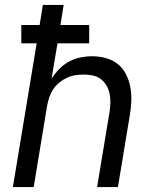

<svg xmlns="http://www.w3.org/2000/svg" viewBox="-20 -755 640 775"><path d="M32 0 128 -580H66V-654H140L153 -735H237L224 -654H340V-580H212L188 -437Q201 -458 218.5 -476Q236 -494 258 -506Q280 -518 304 -523Q328 -528 351 -528Q380 -528 407.5 -520.5Q435 -513 455.5 -496.5Q476 -480 488.5 -455.5Q501 -431 506 -404Q511 -377 510 -348Q509 -319 504 -290L456 0H372L422 -302Q425 -321 425.5 -340Q426 -359 422.5 -376.5Q419 -394 410 -409.5Q401 -425 387.5 -435.5Q374 -446 356 -450Q338 -454 319 -454Q302 -454 284.5 -451.5Q267 -449 250 -441Q233 -433 218.5 -421Q204 -409 194 -393.5Q184 -378 178.5 -361Q173 -344 170 -327L116 0Z"/></svg>

Font: Iosevka Extended Oblique
Style: Regular
Weight: 400
Width: 7
Italic angle: -9°
Monospace: yes
Designer: Belleve Invis
Foundry: Belleve Invis
Version: Version 32.0.1; ttfautohint (v1.8.4)